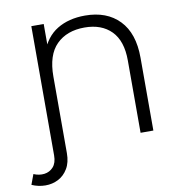

<svg xmlns="http://www.w3.org/2000/svg" viewBox="-122 -795 1031 1084"><g transform="rotate(-10 393.0 -253.0)"><path d="M-26.6 182.5 -5.1 124.3Q26.1 137.6 56.6 133.8Q87.2 129.9 107.8 106.9Q128.4 83.8 128.4 41V-700H199.4V-527.4L179.9 -538.9Q210.4 -625.6 276.7 -666Q343 -706.4 436.3 -706.4Q561.3 -706.4 633 -632.1Q704.7 -557.9 704.7 -417.5V0H631.4V-414.8Q631.4 -527.2 575.6 -583.8Q519.7 -640.4 422.2 -640.4Q320.8 -640.4 261.2 -581.1Q201.7 -521.8 201.7 -398.2V41Q201.7 93.8 180.4 129.3Q159.2 164.8 125.2 182.2Q91.2 199.6 51.3 199.3Q11.3 199.1 -26.6 182.5Z"/></g></svg>

Font: Montserrat Thin
Style: Regular
Weight: 100
Designer: Julieta Ulanovsky
Foundry: Julieta Ulanovsky
Version: Version 9.000